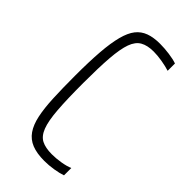

<svg xmlns="http://www.w3.org/2000/svg" viewBox="-176 -562 613 613"><g transform="rotate(45 130.5 -255.0)"><path d="M160 8Q126 8 103.5 -1Q81 -10 67.5 -29.5Q54 -49 47.5 -79.5Q41 -110 39 -153.5Q37 -197 37 -254Q37 -318 40.5 -363Q44 -408 52 -438.5Q60 -469 73.5 -486Q87 -503 107.5 -510.5Q128 -518 157 -518Q177 -518 199 -515Q221 -512 235 -507V-474Q219 -479 198.5 -482.5Q178 -486 160 -486Q132 -486 114.5 -476Q97 -466 88 -441Q79 -416 75.5 -371Q72 -326 72 -256Q72 -183 75.5 -137Q79 -91 88.5 -66.5Q98 -42 115.5 -33Q133 -24 162 -24Q181 -24 202 -27.5Q223 -31 237 -37V-4Q223 1 201.5 4.5Q180 8 160 8Z"/></g></svg>

Font: Saira UltraCondensed Thin
Style: Regular
Weight: 250
Width: 1
Designer: Hector Gatti with collaboration of the Omnibus-Type team
Foundry: Omnibus-Type
Version: Version 1.101